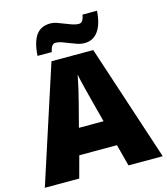

<svg xmlns="http://www.w3.org/2000/svg" viewBox="-133 -1039 993 1142"><g transform="rotate(-15 363.0 -468.5)"><path d="M452.1 -770Q430.2 -770 408 -777.3Q385.7 -784.7 364.3 -793.5Q342.8 -802.2 322.5 -809.6Q302.2 -816.9 284.2 -816.9Q257.8 -816.9 249 -769H161.1Q166.5 -854.5 196.3 -895.3Q226.1 -936 284.2 -936Q302.7 -936 323.7 -928.7Q344.7 -921.4 366.2 -912.6Q387.7 -903.8 408.7 -896.5Q429.7 -889.2 448.2 -889.2Q462.4 -889.2 470.7 -901.4Q479 -913.6 483.4 -937H572.3Q566.9 -855.5 536.1 -812.7Q505.4 -770 452.1 -770ZM515.1 0 480 -133.8H248L211.9 0H0L232.9 -716.8H490.2L726.1 0ZM439.9 -292 409.2 -409.2Q398.4 -448.2 383.1 -510.3Q367.7 -572.3 362.8 -599.1Q358.4 -574.2 345.5 -517.1Q332.5 -460 288.1 -292Z"/></g></svg>

Font: TypoPRO Open Sans
Style: Regular
Weight: 800
Foundry: Ascender Corporation
Version: Version 1.10